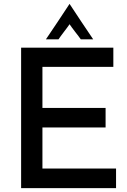

<svg xmlns="http://www.w3.org/2000/svg" viewBox="-20 -971 657 991"><path d="M339 -951Q369 -905 399.5 -859.5Q430 -814 461 -768H397Q393 -774 385 -784.5Q377 -795 368 -806.5Q359 -818 351 -829Q343 -840 339 -846Q335 -840 327 -829Q319 -818 310 -806.5Q301 -795 293.5 -784.5Q286 -774 282 -768H217Q248 -814 278.5 -859.5Q309 -905 339 -951ZM89 0V-725H565V-626H199V-414H525V-313H199V-101H579V0Z"/></svg>

Font: JosefinSans
Style: SemiBold
Weight: 600
Designer: Santiago Orozco
Foundry: Typemade
Version: Version 1.0 ; ttfautohint (v1.3)